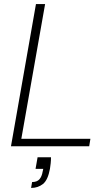

<svg xmlns="http://www.w3.org/2000/svg" viewBox="-20 -720 540 945"><path d="M34 0 157 -700H202L85 -37H425L419 0ZM133 205 138 176Q162 176 174 162.5Q186 149 190 124L193 111H155L165 54H231Q231 69 229.5 83.5Q228 98 226 110Q216 166 191.5 185.5Q167 205 133 205Z"/></svg>

Font: DM Sans 17pt ExtraLight
Style: Italic
Weight: 250
Italic angle: -10°
Version: Version 4.004;gftools[0.9.30]